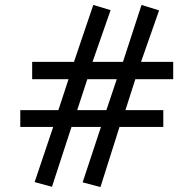

<svg xmlns="http://www.w3.org/2000/svg" viewBox="-20 -731 782 776"><path d="M680 -411H527L487 -286H640V-218H463L386 25L314 6L388 -218H269L190 24L120 5L195 -218H62V-286H216L257 -411H110V-481H279L357 -711L427 -690L354 -481H477L552 -711L623 -689L550 -481H680ZM452 -411H333L292 -286H410Z"/></svg>

Font: Apparatus SIL
Style: Bold Italic
Weight: 700
Italic angle: -11°
Version: Version 1.0